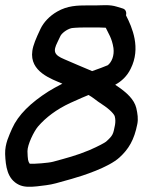

<svg xmlns="http://www.w3.org/2000/svg" viewBox="-30 -678 557 748"><path d="M329 -401C295 -415 256 -432 221 -447C180 -464 176 -478 194 -514L205 -537C210 -548 229 -563 247 -568C250 -569 271 -571 301 -571H334C348 -571 369 -571 382 -570C392 -548 406 -530 412 -491C416 -461 405 -436 390 -424C382 -420 349 -408 329 -401ZM419 -348C443 -361 465 -381 479 -410C520 -491 485 -571 461 -618C463 -627 462 -641 448 -645L425 -652C396 -661 369 -657 346 -657H313C271 -657 233 -656 193 -633C163 -616 140 -591 128 -566C110 -528 99 -502 96 -480C84 -398 172 -370 213 -352C192 -341 173 -331 159 -322C90 -278 41 -231 17 -177C6 -151 -11 -119 -10 -78C-8 -30 -2 20 44 42C63 51 86 51 114 48C137 45 163 43 188 36C200 33 220 27 249 19C292 7 394 -26 436 -65C471 -97 493 -133 505 -195C509 -215 506 -235 501 -257C493 -290 465 -317 423 -345C421 -346 420 -347 419 -348ZM315 -308C333 -298 345 -286 367 -272C401 -250 415 -232 417 -225C420 -214 420 -203 418 -191C411 -156 411 -151 383 -126C378 -122 355 -109 318 -93C268 -72 228 -62 177 -48C159 -43 103 -39 86 -40C79 -49 78 -57 77 -89C77 -115 102 -166 118 -185C148 -220 190 -252 244 -277C286 -296 298 -301 315 -308Z"/></svg>

Font: Reckless Catfish
Style: HeavyIt
Weight: 400
Foundry: Cannot Into Space Fonts
Version: Version 0.2894